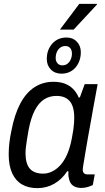

<svg xmlns="http://www.w3.org/2000/svg" viewBox="-20 -961 544 993"><path d="M173 12Q127 12 94 -7Q61 -26 43 -65Q25 -104 25 -163Q25 -192 28.5 -222.5Q32 -253 39 -285Q55 -369 85 -425.5Q115 -482 158.5 -510Q202 -538 256 -538Q290 -538 315 -528.5Q340 -519 358 -501Q376 -483 387 -457H393L418 -526H485L462 -401Q457 -370 449.5 -330.5Q442 -291 435 -250.5Q428 -210 422 -174.5Q416 -139 412 -114.5Q408 -90 408 -84Q408 -71 414.5 -65Q421 -59 433 -59H470L460 -4Q450 1 434 6Q418 11 400 11Q374 11 357 -1.5Q340 -14 336 -41Q334 -48 333.5 -56.5Q333 -65 334 -74L328 -76Q301 -34 261 -11Q221 12 173 12ZM203 -63Q226 -63 248.5 -73.5Q271 -84 291.5 -106Q312 -128 327.5 -163.5Q343 -199 352 -248Q357 -273 359.5 -292Q362 -311 363 -325.5Q364 -340 364 -352Q364 -389 354.5 -414Q345 -439 324.5 -452Q304 -465 272 -465Q236 -465 208 -447Q180 -429 160 -390.5Q140 -352 128 -290Q123 -261 119.5 -239Q116 -217 114 -200.5Q112 -184 112 -169Q112 -114 134.5 -88.5Q157 -63 203 -63ZM298 -580Q264 -580 243 -601.5Q222 -623 222 -656Q222 -703 250 -735Q278 -767 325 -767Q357 -767 377.5 -745.5Q398 -724 398 -691Q398 -660 385.5 -634.5Q373 -609 350.5 -594.5Q328 -580 298 -580ZM302 -623Q318 -623 329 -631.5Q340 -640 346 -654Q352 -668 352 -684Q352 -702 343 -712.5Q334 -723 318 -723Q303 -723 291.5 -714.5Q280 -706 274 -692Q268 -678 268 -661Q268 -644 277.5 -633.5Q287 -623 302 -623ZM290 -808 390 -941H482L481 -937L361 -808Z"/></svg>

Font: Archivo SemiCondensed
Style: Italic
Weight: 400
Width: 4
Italic angle: -10°
Designer: Hector Gatti
Foundry: Omnibus-Type
Version: Version 2.001